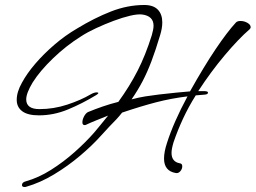

<svg xmlns="http://www.w3.org/2000/svg" viewBox="-20 -620 1024 769"><path d="M78 129Q68 129 68 121Q68 110 84 106Q134 92 184 60.5Q234 29 279 -11Q324 -51 358 -90Q366 -100 380 -116.5Q394 -133 413 -157Q388 -147 365.5 -138Q343 -129 324 -120Q323 -119 319 -119Q310 -119 310 -130Q310 -141 316.5 -153.5Q323 -166 332 -171Q361 -183 391.5 -193.5Q422 -204 454 -212Q499 -274 531 -336.5Q563 -399 588 -479Q595 -503 595 -517Q595 -556 549 -562Q531 -564 501 -557Q471 -550 435 -536.5Q399 -523 364.5 -507Q330 -491 304 -474Q245 -437 192.5 -386.5Q140 -336 111 -290Q85 -247 85 -222Q85 -183 138 -183Q195 -183 249.5 -201Q304 -219 343 -242Q357 -250 367 -250Q374 -250 374 -247Q373 -244 365 -239Q309 -205 252 -181.5Q195 -158 136 -158Q91 -158 69 -174.5Q47 -191 47 -220Q47 -252 68 -289Q88 -326 121.5 -365Q155 -404 198 -441Q241 -478 289 -506Q358 -548 424.5 -574Q491 -600 558 -600Q594 -600 612 -581.5Q630 -563 630 -530Q630 -507 621 -478Q603 -418 586.5 -374.5Q570 -331 551.5 -295.5Q533 -260 507 -222Q537 -230 562.5 -234Q588 -238 617 -241.5Q646 -245 686 -249Q694 -250 708 -251Q722 -252 741 -254Q797 -354 843.5 -423Q890 -492 925 -530Q931 -536 943 -536Q958 -536 971 -528.5Q984 -521 984 -511Q984 -507 980 -503Q935 -464 879.5 -398Q824 -332 774 -255H799Q803 -255 805.5 -254.5Q808 -254 810 -253Q813 -252 813 -249Q813 -242 800 -241Q787 -240 764 -238Q735 -192 713 -144.5Q691 -97 675 -50Q667 -23 667 -8Q667 28 700 34Q710 35 710 46Q710 57 702 66Q694 75 684 73Q637 65 637 15Q637 -12 649 -48Q662 -89 682.5 -135.5Q703 -182 731 -234Q666 -226 606 -210.5Q546 -195 469 -169Q459 -156 446.5 -142.5Q434 -129 418 -113Q384 -76 383 -75Q349 -37 300.5 4Q252 45 196.5 78.5Q141 112 85 128Q83 129 78 129Z"/></svg>

Font: Allison
Style: Regular
Weight: 400
Designer: Robert E. Leuschke
Foundry: Robert E. Leuschke
Version: Version 1.010; ttfautohint (v1.8.3)